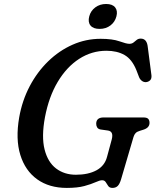

<svg xmlns="http://www.w3.org/2000/svg" viewBox="-20 -904 762 940"><path d="M472.5 -714Q530.5 -714 564.8 -701.8Q599 -689.5 613 -689.5Q625.5 -689.5 633.5 -695.8Q641.5 -702 649.2 -708.5Q657 -715 669 -715Q699.5 -715 703.5 -673.5L721.5 -535Q723 -518.5 714.8 -510.8Q706.5 -503 695.5 -502Q684 -501 674.8 -508Q665.5 -515 661 -526L647.5 -561Q626 -614 589.5 -634.8Q553 -655.5 501 -655.5Q429 -655.5 367.5 -615.8Q306 -576 262.5 -503Q219 -430 200 -329.5Q182.5 -235 198.2 -172.5Q214 -110 254.5 -79.2Q295 -48.5 351.5 -48.5Q412 -48.5 452.2 -70.2Q492.5 -92 504 -136L527 -221Q537.5 -261 508 -265L472.5 -270Q461 -272 456 -279.8Q451 -287.5 451 -298Q451 -329 487.5 -329H681.5Q700 -329 706.2 -321.5Q712.5 -314 712 -301Q711 -278 682 -269L664.5 -263.5Q650.5 -259.5 643.8 -252.2Q637 -245 633.5 -233L573 -27Q566 -3 556.2 6.5Q546.5 16 530.5 16Q516.5 16 510 6.8Q503.5 -2.5 497.8 -12Q492 -21.5 480 -21.5Q468.5 -21.5 447.8 -12Q427 -2.5 393 6.8Q359 16 307 16Q221 16 162.2 -26Q103.5 -68 79.5 -145.5Q55.5 -223 74 -329.5Q88.5 -411.5 125.2 -481.5Q162 -551.5 215.8 -603.8Q269.5 -656 335 -685Q400.5 -714 472.5 -714ZM467.5 -762.5Q436.5 -762.5 423 -779.2Q409.5 -796 417 -824Q424 -851 446.5 -867.8Q469 -884.5 499.5 -884.5Q530.5 -884.5 543.8 -867.8Q557 -851 550 -824Q543 -796.5 520.8 -779.5Q498.5 -762.5 467.5 -762.5Z"/></svg>

Font: Fraunces 9pt SuperSoft
Style: Italic
Weight: 400
Italic angle: -16°
Version: Version 1.000;[b76b70a41]